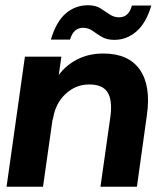

<svg xmlns="http://www.w3.org/2000/svg" viewBox="-20 -712 609 732"><path d="M5 0 75 -496H214L204 -426Q232 -464 275.5 -486Q319 -508 374 -508Q470 -508 513 -446.5Q556 -385 540 -273L502 0H363L401 -268Q409 -329 390.5 -359.5Q372 -390 320 -390Q268 -390 228.5 -352.5Q189 -315 181 -252V-261L144 0ZM416 -560Q387 -560 368 -571.5Q349 -583 333 -594.5Q317 -606 297 -606Q260 -606 247 -561H174Q194 -629 230.5 -660.5Q267 -692 315 -692Q344 -692 362.5 -680.5Q381 -669 397.5 -657.5Q414 -646 434 -646Q471 -646 483 -691H557Q537 -624 500 -592Q463 -560 416 -560Z"/></svg>

Font: Host Grotesk Black
Style: Italic
Weight: 900
Italic angle: -8°
Designer: Doğukan Karapınar based on Poppins by Indian Type Foundry, Jonny Pinhorn
Foundry: Element Type
Version: Version 1.000; ttfautohint (v1.8.4.7-5d5b);gftools[0.9.33]